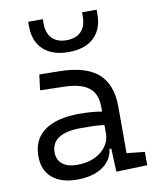

<svg xmlns="http://www.w3.org/2000/svg" viewBox="-87 -851 761 928"><g transform="rotate(-10 293.0 -387.0)"><path d="M409.2 4.9 404.3 -109.4H395.5Q388.2 -52.2 339.8 -21.2Q291.5 9.8 217.3 9.8Q137.7 9.8 94.2 -27.8Q50.8 -65.4 50.8 -134.3Q50.8 -216.3 110.4 -259Q169.9 -301.8 281.7 -301.8Q345.7 -301.8 391.6 -293V-315.9Q391.6 -381.3 352.1 -411.6Q312.5 -441.9 231 -443.4L114.3 -446.3L124 -522.5L224.6 -521Q352.1 -519 412.6 -465.3Q473.1 -411.6 473.1 -303.7V-74.7L561.5 -65.4V0ZM391.6 -227.1Q364.7 -231 336.2 -231.7Q307.6 -232.4 279.3 -232.4Q131.3 -232.4 131.3 -138.7Q131.3 -101.6 157 -81.1Q182.6 -60.5 228.5 -60.5Q279.8 -60.5 316.2 -78.1Q352.5 -95.7 372.1 -124Q391.6 -152.3 391.6 -184.1ZM283.2 -604.5Q203.1 -604.5 159.2 -645.5Q115.2 -686.5 115.2 -761.7V-782.7H187V-761.7Q187 -714.4 211.9 -688.5Q236.8 -662.6 283.2 -662.6Q329.6 -662.6 354.5 -688.5Q379.4 -714.4 379.4 -761.7V-782.7H451.2V-761.7Q451.2 -686.5 407.2 -645.5Q363.3 -604.5 283.2 -604.5Z"/></g></svg>

Font: Cascadia Code NF SemiLight
Style: Regular
Weight: 350
Monospace: yes
Designer: Aaron Bell
Foundry: Saja Typeworks
Version: Version 2404.023; ttfautohint (v1.8.4)